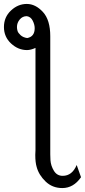

<svg xmlns="http://www.w3.org/2000/svg" viewBox="-25 -737 431 974"><path d="M111 -717Q155 -717 192.5 -676.5Q230 -636 230 -553V46L231 76Q233 104 248.5 129.5Q264 155 293 155Q341 155 364 100L386 162Q348 217 291 217Q241 217 206.5 184Q172 151 161 110Q154 87 154 49Q154 45 154.5 37Q155 29 155 25V-494Q131 -483 112 -483Q67 -483 31 -516.5Q-5 -550 -5 -600Q-5 -650 30.5 -683.5Q66 -717 111 -717ZM61 -600Q61 -590 64 -580Q67 -570 79.5 -558.5Q92 -547 113 -544Q151 -551 151 -594Q151 -612 141 -632Q131 -652 111 -655Q89 -655 75 -638Q61 -621 61 -600Z"/></svg>

Font: CMU Sans Serif
Style: Medium
Weight: 500
Version: Version 0.7.0